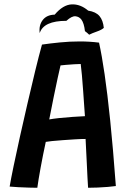

<svg xmlns="http://www.w3.org/2000/svg" viewBox="-20 -858 592 885"><path d="M152 7.5Q138 7.5 113.5 6.8Q89 6 64.2 4.8Q39.5 3.5 24.5 2Q30 -31 42.5 -91.5Q55 -152 71.8 -227.5Q88.5 -303 106.8 -381.5Q125 -460 142.2 -531Q159.5 -602 173.5 -652.5Q211 -658 256.5 -662.5Q302 -667 348 -667Q394 -667 436.5 -661.5Q449.5 -603 462.2 -515.8Q475 -428.5 488 -302.2Q501 -176 514 -0.5Q500.5 1.5 477.8 3.5Q455 5.5 430.2 6.5Q405.5 7.5 386 7.5Q384.5 -10.5 383.2 -40Q382 -69.5 380.2 -103Q378.5 -136.5 377 -167Q375.5 -197.5 374.5 -217.5Q354.5 -217.5 326.5 -215.8Q298.5 -214 270 -212Q241.5 -210 219.8 -207.8Q198 -205.5 191 -204Q178 -144 167.2 -85Q156.5 -26 152 7.5ZM207 -307.5Q222.5 -310.5 252.5 -313.8Q282.5 -317 315.2 -319.2Q348 -321.5 371.5 -322.5Q370.5 -336 368.2 -368.5Q366 -401 363.2 -439.8Q360.5 -478.5 357.5 -512.2Q354.5 -546 352 -563Q341.5 -563 322 -561.8Q302.5 -560.5 284.2 -559Q266 -557.5 259 -556.5Q254.5 -539 246 -499Q237.5 -459 227 -408.5Q216.5 -358 207 -307.5ZM163 -705.5Q158.5 -741.5 176.8 -765.5Q195 -789.5 232 -790.5Q270.5 -836 310.5 -837.8Q350.5 -839.5 386.5 -809Q422 -803.5 438.5 -784Q455 -764.5 458.5 -729.5Q448 -720 426.2 -712.5Q404.5 -705 391 -698Q386 -702.5 381.8 -706.5Q377.5 -710.5 371.5 -714.5Q367.5 -751.5 355 -768Q345 -781 328.2 -783Q311.5 -785 286 -762Q181 -762 163 -705.5Z"/></svg>

Font: Grandstander Medium
Style: Regular
Weight: 500
Designer: Tyler Finck
Foundry: Etcetera Type Co
Version: Version 1.200; ttfautohint (v1.8.3)